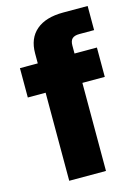

<svg xmlns="http://www.w3.org/2000/svg" viewBox="-112 -791 611 853"><g transform="rotate(-15 193.0 -364.5)"><path d="M98 -405H16V-540H98V-586Q98 -655 141.5 -692Q185 -729 265 -729H378V-618H310Q288 -618 277.5 -608.5Q267 -599 267 -577V-540H370V-405H267V0H98Z"/></g></svg>

Font: Mona Sans ExtraBold
Style: Regular
Weight: 800
Designer: Deni Anggara
Foundry: GitHub
Version: Version 2.000